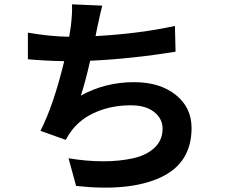

<svg xmlns="http://www.w3.org/2000/svg" viewBox="-20 -819 1040 888"><path d="M789 -699 792 -580Q590 -547 397 -538Q374 -437 354 -377Q467 -439 600 -439Q719 -439 792.5 -380.5Q866 -322 866 -227Q866 -65 723 1.5Q580 68 332 41L297 -87Q381 -73 457 -73Q533 -73 595.5 -87Q658 -101 695 -136Q732 -171 732 -224Q732 -270 693 -301Q654 -332 585 -332Q499 -332 427 -302Q355 -272 312 -216Q296 -195 284 -172L167 -214Q227 -330 277 -536Q182 -538 109 -545V-668Q212 -650 300 -649Q302 -660 308 -700Q315 -762 313 -799L453 -793Q448 -776 430 -693L422 -652Q623 -663 789 -699Z"/></svg>

Font: Noto Sans Korean Bold
Style: Bold
Weight: 700
Designer: Ryoko NISHIZUKA  (kana & ideographs); Paul D. Hunt (Latin, Greek & Cyrillic); Wenlong ZHANG  (bopomofo); Sandoll Communi
Foundry: Adobe Systems Incorporated
Version: Version 1.000;PS 1;hotconv 1.0.78;makeotf.lib2.5.61930